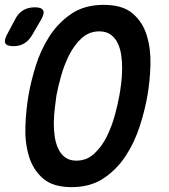

<svg xmlns="http://www.w3.org/2000/svg" viewBox="-77 -760 697 790"><path d="M56 -617Q42 -593 23 -581.5Q4 -570 -22 -570Q-49 -570 -55 -582Q-61 -594 -48 -618L-16 -678Q-3 -705 18 -717.5Q39 -730 66 -730Q94 -730 100.5 -717.5Q107 -705 92 -679ZM237 -99Q280 -99 311 -128Q342 -157 362.5 -198.5Q383 -240 395.5 -286Q408 -332 414 -366Q418 -388 421.5 -416Q425 -444 425.5 -474Q426 -504 422 -532Q418 -560 407.5 -582Q397 -604 378.5 -617.5Q360 -631 332 -631Q289 -631 258 -602Q227 -573 206.5 -531.5Q186 -490 173.5 -444.5Q161 -399 155 -366Q152 -343 148.5 -314.5Q145 -286 144.5 -256.5Q144 -227 148 -199Q152 -171 162.5 -148.5Q173 -126 191 -112.5Q209 -99 237 -99ZM218 10Q140 10 99 -26.5Q58 -63 41.5 -119Q25 -175 27.5 -241Q30 -307 40 -366Q50 -425 70.5 -490.5Q91 -556 127 -611.5Q163 -667 217 -703.5Q271 -740 350 -740Q428 -740 469.5 -704Q511 -668 527.5 -612.5Q544 -557 542 -492Q540 -427 530 -369Q520 -309 498.5 -242Q477 -175 440.5 -119Q404 -63 349.5 -26.5Q295 10 218 10Z"/></svg>

Font: Maple Mono SemiBold
Style: Italic
Weight: 600
Italic angle: -10°
Monospace: yes
Designer: subframe7536
Version: Version 7.000